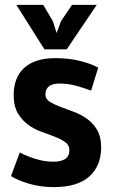

<svg xmlns="http://www.w3.org/2000/svg" viewBox="-20 -752 462 786"><path d="M25 0ZM264 -138Q264 -158 247 -170Q230 -182 205 -192Q180 -202 150 -212.5Q120 -223 95 -241.5Q70 -260 53 -288.5Q36 -317 36 -362Q36 -436 80 -475Q124 -514 207 -514Q264 -514 310 -502Q356 -490 382 -475L353 -381Q330 -390 295 -400Q260 -410 224 -410Q166 -410 166 -365Q166 -347 183 -336Q200 -325 225 -315.5Q250 -306 280 -295Q310 -284 335 -266.5Q360 -249 377 -221Q394 -193 394 -149Q394 -73 345.5 -29.5Q297 14 200 14Q147 14 100.5 0.5Q54 -13 25 -31L61 -128Q84 -115 122 -102.5Q160 -90 200 -90Q229 -90 246.5 -101Q264 -112 264 -138ZM253 -550H162L47 -732H157L196 -666L212 -617L230 -666L275 -732H376Z"/></svg>

Font: PT Sans
Style: Bold
Weight: 700
Version: Version 2.003W OFL; ttfautohint (v1.6)